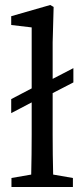

<svg xmlns="http://www.w3.org/2000/svg" viewBox="-20 -749 337 769"><path d="M190.9 -210Q190.9 -129.9 192.9 -49.8L272 -36.1V0H25.9V-36.1L105 -49.8Q106.9 -131.8 106.9 -210V-338.9L24.9 -295.9V-352.1L106.9 -395V-639.2L24.9 -648.9V-684.1L181.2 -729L194.8 -721.2L190.9 -579.1V-433.1L273.9 -476.1V-418.9L190.9 -376Z"/></svg>

Font: SourceSerifPro-Regular
Style: Regular
Weight: 400
Designer: Frank Grießhammer
Foundry: Adobe Systems Incorporated
Version: Version 1.014;PS Version 1.0;hotconv 1.0.73;makeotf.lib2.5.5